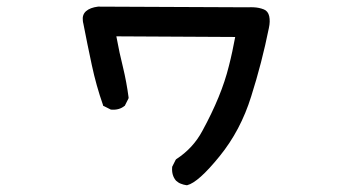

<svg xmlns="http://www.w3.org/2000/svg" viewBox="-20 -503 1040 568"><path d="M531.7 44.9Q527.3 44.4 523.2 43.2Q519 42 515.1 40.5Q511.2 39.1 507.8 36.9Q504.4 34.7 501 31.7L500.5 31.2Q487.3 15.6 489.3 -8.3V-9.3L489.7 -10.3L499.5 -29.8L500.5 -31.2L501.5 -32.2Q551.3 -64.5 578.6 -115.7Q592.8 -141.6 604.7 -166.5Q616.7 -191.4 626.5 -215.3Q646 -262.7 657.2 -308.1Q662.6 -329.1 667.2 -350.6Q671.9 -372.1 675.8 -393.6L324.2 -395.5Q333.5 -344.7 343.8 -304.2Q354.5 -259.8 360.4 -214.8V-212.9L359.9 -211.4L350.1 -191.9L349.6 -190.4L348.6 -189.9Q333 -176.8 309.1 -178.7H308.1L307.1 -179.2L287.6 -189L285.2 -189.9L284.7 -192.4Q264.6 -249.5 251.5 -311Q238.3 -372.6 226.6 -433.1Q226.1 -435.5 225.6 -437.5Q225.1 -439.5 225.1 -441.4Q222.7 -459.5 234.6 -470Q246.6 -480.5 270 -483.4H270.5L713.9 -481.4Q722.7 -481.9 730.7 -481.4Q738.8 -481 746.1 -479.5Q753.4 -478 760.7 -475.1Q772.9 -470.2 776.4 -455.1Q779.8 -439.9 775.4 -419.9Q754.9 -317.9 723.1 -217.8Q691.9 -117.2 629.4 -40.5Q566.9 36.6 533.7 44.9H532.7Z"/></svg>

Font: NaikaiFont
Style: SemiBold
Weight: 600
Version: Version 1.89